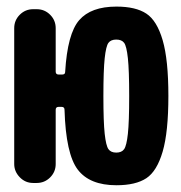

<svg xmlns="http://www.w3.org/2000/svg" viewBox="-20 -547 540 574"><path d="M304.2 -101.1Q311.5 -90.8 327.6 -90.8Q343.8 -90.8 351.1 -101.1Q358.4 -111.3 362.3 -147Q366.2 -182.6 366.2 -259.8Q366.2 -336.9 362.3 -373Q358.4 -409.2 351.1 -418.9Q343.8 -428.7 327.6 -428.7Q311.5 -428.7 304.2 -418.9Q296.9 -409.2 293 -373Q289.1 -336.9 289.1 -259.8Q289.1 -182.6 293 -147Q296.9 -111.3 304.2 -101.1ZM328.1 -527.3Q385.7 -527.3 417.5 -506.3Q449.2 -485.4 466.3 -426.8Q483.4 -368.2 483.4 -260.3Q483.4 -152.3 466.3 -93.8Q449.2 -35.2 417.5 -14.2Q385.7 6.8 328.1 6.8Q248 6.8 212.4 -40Q176.8 -86.9 172.9 -218.8Q172.9 -227.5 164.1 -227.5H155.3Q146.5 -227.5 146.5 -218.8V-56.6Q146.5 -33.2 129.9 -16.6Q113.3 0 89.8 0H79.1Q55.7 0 39.1 -17.1Q22.5 -34.2 22.5 -56.6V-462.9Q22.5 -486.3 39.1 -502.9Q55.7 -519.5 79.1 -519.5H89.8Q113.3 -519.5 129.9 -502.9Q146.5 -486.3 146.5 -462.9V-333Q146.5 -324.2 155.3 -324.2H166Q174.8 -324.2 174.8 -332Q181.6 -446.3 216.8 -486.8Q252 -527.3 328.1 -527.3Z"/></svg>

Font: Rounded Mgen+ 1mn bold
Style: Bold
Weight: 700
Designer: [Source Han Sans]
Ryoko NISHIZUKA  (kana & ideographs); Paul D. Hunt (Latin, Greek & Cyrillic); Wenlong ZHANG  (bopomofo
Version: Version 1.059.20150602